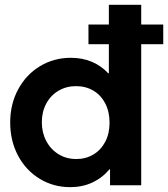

<svg xmlns="http://www.w3.org/2000/svg" viewBox="-20 -772 700 800"><path d="M438.5 0V-66.4H436Q406.2 -30.8 364.7 -11.5Q323.2 7.8 272.5 7.8Q202.6 7.8 145.3 -27.1Q87.9 -62 55.2 -123.5Q22.5 -185.1 22.5 -261.7Q22.5 -338.4 55.9 -400.1Q89.4 -461.9 147.2 -496.6Q205.1 -531.2 275.4 -531.2Q323.2 -531.2 362.5 -514.6Q401.9 -498 430.7 -466.8H433.6V-587.9H348.6V-669.9H433.6V-752H568.4V-669.9H660.2V-587.9H568.4V0ZM436.5 -260.7Q436.5 -306.2 418.7 -340.8Q400.9 -375.5 369.1 -394.3Q337.4 -413.1 296.9 -413.1Q256.3 -413.1 223.9 -394Q191.4 -375 172.9 -340.6Q154.3 -306.2 154.3 -262.7Q154.3 -219.7 172.6 -184.8Q190.9 -149.9 223.6 -129.6Q256.3 -109.4 297.9 -109.4Q337.9 -109.4 369.4 -128.4Q400.9 -147.5 418.7 -181.6Q436.5 -215.8 436.5 -260.7Z"/></svg>

Font: Reddit Sans Chocolate
Style: Bold
Weight: 700
Designer: Stephen Hutchings
Foundry: Reddit
Version: Version 1.011